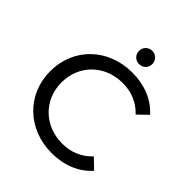

<svg xmlns="http://www.w3.org/2000/svg" viewBox="-241 -1045 1205 1205"><g transform="rotate(45 361.5 -442.5)"><path d="M411 -775C444 -775 470 -800 470 -834C470 -867 444 -893 411 -893C378 -893 352 -867 352 -834C352 -800 378 -775 411 -775ZM418 8C527 8 621 -30 685 -102L620 -165C566 -108 500 -81 423 -81C265 -81 148 -195 148 -350C148 -505 265 -619 423 -619C500 -619 566 -593 620 -536L685 -599C621 -671 527 -708 419 -708C206 -708 48 -557 48 -350C48 -143 206 8 418 8Z"/></g></svg>

Font: AWKNG-Font Medium
Style: Regular
Weight: 500
Designer: Awakening Church
Foundry: Awakening Church
Version: Version 1.700;PS 001.700;hotconv 1.0.88;makeotf.lib2.5.64775